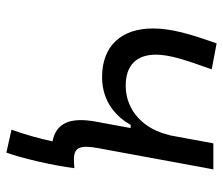

<svg xmlns="http://www.w3.org/2000/svg" viewBox="-70 -498 726 626"><g transform="rotate(90 293.0 -185.0)"><path d="M477.5 157.2C495.1 109.9 520 4.4 528.3 -64.5C517.6 -63.5 507.3 -63 498.5 -63C459.5 -63 452.6 -85 462.9 -141.6L532.2 -517.6H447.3L420.9 -374V-377C402.3 -290 340.3 -232.9 261.7 -231.9C189.5 -231 158.2 -270.5 158.2 -330.1C158.2 -374.5 175.3 -426.8 206.1 -512.2L121.6 -528.3C92.3 -445.8 72.8 -382.8 72.8 -320.3C72.8 -219.7 127.9 -154.8 231.4 -154.8C317.9 -154.8 365.2 -208.5 387.2 -248H397.5L377 -136.7C360.8 -50.8 380.9 -4.9 440.9 6.8C432.6 45.9 418.5 97.7 402.8 140.6Z"/></g></svg>

Font: Cascadia Mono NF SemiLight
Style: Italic
Weight: 350
Italic angle: -10°
Monospace: yes
Designer: Aaron Bell
Foundry: Saja Typeworks
Version: Version 2404.023